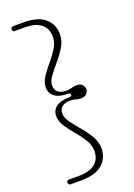

<svg xmlns="http://www.w3.org/2000/svg" viewBox="-163 -802 690 991"><g transform="rotate(-20 182.0 -306.0)"><path d="M205.5 -305.5Q205.5 -315 194 -315Q143 -315 119 -334.2Q95 -353.5 95 -384Q95 -413.5 113.8 -441.8Q132.5 -470 157 -498.5Q181.5 -527 200.2 -557Q219 -587 219 -619.5Q219 -665 188.2 -689.2Q157.5 -713.5 100.5 -713.5H46Q32 -713.5 32 -726.5Q32 -740 46 -740H102.5Q181.5 -740 219.8 -706.2Q258 -672.5 258 -619.5Q258 -584 238.5 -551.2Q219 -518.5 193.5 -488.8Q168 -459 148.5 -432.5Q129 -406 129 -382.5Q129 -360 144.2 -346.5Q159.5 -333 190 -333Q206.5 -333 218.5 -337.2Q230.5 -341.5 249.5 -341.5Q269.5 -341.5 279.2 -330Q289 -318.5 289 -305.5Q289 -293 279.2 -281.5Q269.5 -270 249.5 -270Q230.5 -270 218.5 -274.2Q206.5 -278.5 190 -278.5Q159.5 -278.5 144.2 -265Q129 -251.5 129 -229Q129 -205.5 148.5 -179Q168 -152.5 193.5 -122.8Q219 -93 238.5 -60.2Q258 -27.5 258 8.5Q258 61 219.8 94.8Q181.5 128.5 102.5 128.5H46Q32 128.5 32 115Q32 102.5 46 102.5H100.5Q157.5 102.5 188.2 78Q219 53.5 219 8Q219 -24.5 200.2 -54.5Q181.5 -84.5 157 -113Q132.5 -141.5 113.8 -169.8Q95 -198 95 -227.5Q95 -258 119 -277Q143 -296 194 -296Q205.5 -296 205.5 -305.5Z"/></g></svg>

Font: Fraunces 9pt Soft Thin
Style: Regular
Weight: 100
Version: Version 1.000;[b76b70a41]